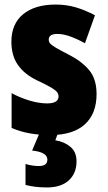

<svg xmlns="http://www.w3.org/2000/svg" viewBox="-20 -583 472 843"><path d="M404 -170Q404 -84 352.5 -37Q301 10 201 10Q155 10 113.5 3Q72 -4 31 -21V-174Q68 -154 109.5 -141.5Q151 -129 187 -129Q237 -129 237 -160Q237 -170 230.5 -178.5Q224 -187 204 -199Q184 -211 143 -230Q87 -257 58.5 -298Q30 -339 30 -400Q30 -478 81.5 -520.5Q133 -563 225 -563Q271 -563 312 -551Q353 -539 397 -516L353 -393Q323 -410 291 -422Q259 -434 232 -434Q194 -434 194 -409Q194 -399 200 -392Q206 -385 224.5 -374Q243 -363 282 -343Q339 -314 371.5 -275Q404 -236 404 -170ZM316 125Q316 178 282 209Q248 240 186 240Q158 240 134.5 237Q111 234 92 229V137Q109 142 123.5 144Q138 146 150 146Q188 146 188 118Q188 85 121 78L154 0H235L223 33Q262 39 289 61.5Q316 84 316 125Z"/></svg>

Font: Noto Sans Tamil Condensed Black
Style: Regular
Weight: 900
Width: 3
Designer: Jelle Bosma - Monotype Design Team
Foundry: Monotype Imaging Inc.
Version: Version 2.004; ttfautohint (v1.8.4.7-5d5b)